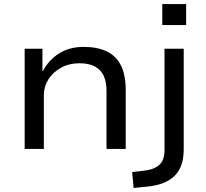

<svg xmlns="http://www.w3.org/2000/svg" viewBox="-20 -737 1018 950"><path d="M102 0V-496H190V-387H193Q222 -441 273 -473Q324 -505 394 -505Q460 -505 506.5 -483.5Q553 -462 577.5 -415Q602 -368 602 -292V0H507V-288Q507 -332 493 -362Q479 -392 449.5 -408Q420 -424 374 -424Q322 -424 282 -402Q242 -380 219.5 -344.5Q197 -309 197 -266V0ZM783 -613V-717H901V-613ZM641 193 634 114 689 108Q740 103 767 80Q794 57 794 5V-496H889V2Q889 44 878 77Q867 110 844.5 132.5Q822 155 786.5 169Q751 183 701 187Z"/></svg>

Font: Nunito Sans 7pt SemiExpanded
Style: Regular
Weight: 400
Width: 6
Designer: Vernon Adams
Foundry: Vernon Adams
Version: Version 3.101;gftools[0.9.27]